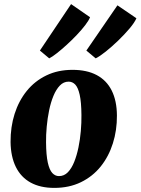

<svg xmlns="http://www.w3.org/2000/svg" viewBox="-20 -902 685 936"><path d="M333.5 -561.5Q403.5 -561.5 451.5 -536Q499.5 -510.5 524.5 -460.8Q549.5 -411 550 -339Q550.5 -267 530.2 -203Q510 -139 470.8 -90.2Q431.5 -41.5 374.5 -13.8Q317.5 14 244.5 14Q176.5 14 129.2 -12Q82 -38 57.2 -88.2Q32.5 -138.5 31.5 -209.5Q31 -283 51.2 -346.8Q71.5 -410.5 110.5 -458.8Q149.5 -507 205.8 -534.2Q262 -561.5 333.5 -561.5ZM314.5 -504Q290 -504 271.8 -485Q253.5 -466 240.5 -434.5Q227.5 -403 219.5 -364.2Q211.5 -325.5 207.8 -284.8Q204 -244 204.5 -208Q205 -145.5 213 -109.5Q221 -73.5 235 -58.5Q249 -43.5 267.5 -43.5Q292.5 -43.5 310.8 -62.2Q329 -81 341.8 -112.8Q354.5 -144.5 362.5 -183.5Q370.5 -222.5 374 -263.2Q377.5 -304 377 -341Q376.5 -404.5 368.5 -440Q360.5 -475.5 346.8 -489.8Q333 -504 314.5 -504ZM220 -617.5 174.5 -655.5 326.5 -882 419 -818Q412.5 -801.5 395.2 -779Q378 -756.5 354.2 -731.5Q330.5 -706.5 305.2 -683.5Q280 -660.5 257.5 -642.8Q235 -625 220 -617.5ZM446.5 -617.5 401 -655.5 552.5 -876 645 -813Q636 -792 611.5 -763Q587 -734 556.2 -704.2Q525.5 -674.5 495.8 -650.8Q466 -627 446.5 -617.5Z"/></svg>

Font: Merriweather 36pt Black
Style: Italic
Weight: 900
Italic angle: -7.8°
Version: Version 2.101